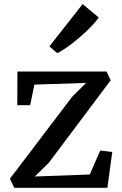

<svg xmlns="http://www.w3.org/2000/svg" viewBox="-20 -890 578 910"><path d="M388 -497 143 -489 123 -391.5H62L62.5 -551H485L504.5 -509.5L210.5 -117.5L145 -53.5L405.5 -63L455 -176.5L512 -169.5L489 0H47.5L27 -43L322.5 -432ZM251 -638.5 214 -670 371.5 -870.5 447.5 -807.5Q436.5 -789.5 412.5 -764.5Q388.5 -739.5 358.5 -713.8Q328.5 -688 300.2 -667.8Q272 -647.5 252 -638.5Z"/></svg>

Font: Merriweather 28pt
Style: Regular
Weight: 400
Version: Version 2.100